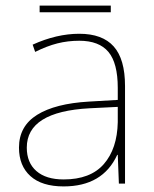

<svg xmlns="http://www.w3.org/2000/svg" viewBox="-20 -658 551 688"><path d="M428 -350V0H406L402 -103H400Q348 10 208 10Q130 10 89 -27Q48 -64 48 -129Q48 -206 113 -246.5Q178 -287 299 -294L402 -300V-343Q402 -432 368.5 -472Q335 -512 264 -512Q223 -512 185.5 -502.5Q148 -493 106 -472L97 -498Q183 -537 264 -537Q347 -537 387.5 -491.5Q428 -446 428 -350ZM301 -270Q76 -258 76 -129Q76 -75 110.5 -45Q145 -15 208 -15Q304 -15 352 -70Q400 -125 402 -220V-275ZM377 -614H122V-638H377Z"/></svg>

Font: Noto Sans UI Thin
Style: Regular
Weight: 250
Designer: Monotype Design Team
Foundry: Monotype Imaging Inc.
Version: Version 1.001